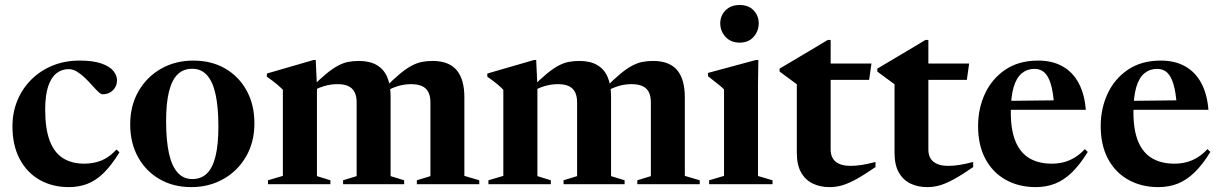

<svg xmlns="http://www.w3.org/2000/svg" viewBox="-20 -754 4996 786"><path d="M305.5 -506Q361 -506 394.8 -494.2Q428.5 -482.5 443.8 -464Q459 -445.5 459 -425.5Q459 -408.5 451 -395.5Q443 -382.5 429.8 -375.2Q416.5 -368 400 -368Q393 -368 382 -378.5Q371 -389 357.5 -404.2Q344 -419.5 328.2 -434.8Q312.5 -450 295.5 -460.5Q278.5 -471 261 -471Q233.5 -471 211.8 -454.5Q190 -438 177.5 -401.5Q165 -365 165 -305Q165 -227 183.5 -178Q202 -129 237.8 -106.5Q273.5 -84 324.5 -84Q363.5 -84 395.8 -97.2Q428 -110.5 457 -142L469 -130.5Q437 -78 405 -46.5Q373 -15 338 -1.5Q303 12 262 12Q194 12 142 -17.8Q90 -47.5 60.5 -103.2Q31 -159 31 -237Q31 -294.5 51.5 -343.5Q72 -392.5 109 -429Q146 -465.5 196 -485.8Q246 -506 305.5 -506Z M767.5 -21Q803.5 -21 827 -43.8Q850.5 -66.5 862.2 -114Q874 -161.5 874 -236Q874 -314 862.8 -366.5Q851.5 -419 827.8 -445.8Q804 -472.5 767 -472.5Q731 -472.5 707.5 -450Q684 -427.5 672 -380Q660 -332.5 660 -258Q660 -180 671.5 -127.2Q683 -74.5 706.8 -47.8Q730.5 -21 767.5 -21ZM763 12Q690 12 633.5 -20.5Q577 -53 545 -111Q513 -169 513 -245Q513 -321.5 547 -380.5Q581 -439.5 639.5 -472.8Q698 -506 771.5 -506Q845.5 -506 901.8 -473.5Q958 -441 989.8 -383Q1021.5 -325 1021.5 -249Q1021.5 -172 987.2 -113Q953 -54 894.2 -21Q835.5 12 763 12Z M1277.5 -400.5V-33L1332.5 -16V0H1077V-16L1138 -34V-386.5Q1129.5 -395.5 1114.2 -408.5Q1099 -421.5 1072.5 -440V-453L1264 -508.5H1272.5ZM1579 -359.5V-33L1634.5 -16V0H1384.5V-16L1440 -33V-335Q1440 -361 1431.2 -377.5Q1422.5 -394 1405.2 -401.8Q1388 -409.5 1361 -409.5Q1334 -409.5 1308 -401.8Q1282 -394 1261.5 -382L1254.5 -395.5Q1290 -431 1316.2 -452.5Q1342.5 -474 1363.8 -485.2Q1385 -496.5 1405.2 -500.5Q1425.5 -504.5 1449.5 -504.5Q1493.5 -504.5 1522.2 -487.8Q1551 -471 1565 -438.8Q1579 -406.5 1579 -359.5ZM1881 -355.5V-34L1942 -16V0H1686.5V-16L1742 -33V-335Q1742 -361 1733.2 -377.5Q1724.5 -394 1707 -401.8Q1689.5 -409.5 1663 -409.5Q1635.5 -409.5 1609.8 -401.8Q1584 -394 1563.5 -382L1556.5 -395.5Q1592 -431 1618 -452.5Q1644 -474 1665.5 -485.2Q1687 -496.5 1707.2 -500.5Q1727.5 -504.5 1751 -504.5Q1817.5 -504.5 1849.2 -467.2Q1881 -430 1881 -355.5Z M2180 -400.5V-33L2235 -16V0H1979.5V-16L2040.5 -34V-386.5Q2032 -395.5 2016.8 -408.5Q2001.5 -421.5 1975 -440V-453L2166.5 -508.5H2175ZM2481.5 -359.5V-33L2537 -16V0H2287V-16L2342.5 -33V-335Q2342.5 -361 2333.8 -377.5Q2325 -394 2307.8 -401.8Q2290.5 -409.5 2263.5 -409.5Q2236.5 -409.5 2210.5 -401.8Q2184.5 -394 2164 -382L2157 -395.5Q2192.5 -431 2218.8 -452.5Q2245 -474 2266.2 -485.2Q2287.5 -496.5 2307.8 -500.5Q2328 -504.5 2352 -504.5Q2396 -504.5 2424.8 -487.8Q2453.5 -471 2467.5 -438.8Q2481.5 -406.5 2481.5 -359.5ZM2783.5 -355.5V-34L2844.5 -16V0H2589V-16L2644.5 -33V-335Q2644.5 -361 2635.8 -377.5Q2627 -394 2609.5 -401.8Q2592 -409.5 2565.5 -409.5Q2538 -409.5 2512.2 -401.8Q2486.5 -394 2466 -382L2459 -395.5Q2494.5 -431 2520.5 -452.5Q2546.5 -474 2568 -485.2Q2589.5 -496.5 2609.8 -500.5Q2630 -504.5 2653.5 -504.5Q2720 -504.5 2751.8 -467.2Q2783.5 -430 2783.5 -355.5Z M3008 -579.5Q2971.5 -579.5 2950 -603.2Q2928.5 -627 2928.5 -658.5Q2928.5 -689.5 2950 -711.5Q2971.5 -733.5 3008 -733.5Q3044.5 -733.5 3065.2 -711.5Q3086 -689.5 3086 -658.5Q3086 -627 3065.2 -603.2Q3044.5 -579.5 3008 -579.5ZM3084.5 -508.5 3083 -407.5V-33.5L3142.5 -16V0H2883V-16L2944 -34V-388Q2938.5 -394 2928.8 -402Q2919 -410 2906.2 -420Q2893.5 -430 2878.5 -442V-455.5L3075 -508.5Z M3380.5 -142Q3380.5 -108.5 3401.5 -91.8Q3422.5 -75 3462 -75Q3483.5 -75 3507.8 -78.8Q3532 -82.5 3564 -91V-70Q3517.5 -38 3485 -20.2Q3452.5 -2.5 3427.2 4.8Q3402 12 3376 12Q3337 12 3306.8 -2.8Q3276.5 -17.5 3259.2 -48.5Q3242 -79.5 3242 -128V-409L3171.5 -461V-473Q3179 -477.5 3194.2 -486.5Q3209.5 -495.5 3230 -507.8Q3250.5 -520 3274 -534Q3297.5 -548 3322 -562.5Q3346.5 -577 3368.5 -590.5H3380.5V-479ZM3327.5 -427V-494H3547.5L3538 -427Z M3780.5 -142Q3780.5 -108.5 3801.5 -91.8Q3822.5 -75 3862 -75Q3883.5 -75 3907.8 -78.8Q3932 -82.5 3964 -91V-70Q3917.5 -38 3885 -20.2Q3852.5 -2.5 3827.2 4.8Q3802 12 3776 12Q3737 12 3706.8 -2.8Q3676.5 -17.5 3659.2 -48.5Q3642 -79.5 3642 -128V-409L3571.5 -461V-473Q3579 -477.5 3594.2 -486.5Q3609.5 -495.5 3630 -507.8Q3650.5 -520 3674 -534Q3697.5 -548 3722 -562.5Q3746.5 -577 3768.5 -590.5H3780.5V-479ZM3727.5 -427V-494H3947.5L3938 -427Z M4230 -506Q4288.5 -506 4330.2 -482.2Q4372 -458.5 4396 -413.5Q4420 -368.5 4425 -304.5H4094V-341L4358.5 -344L4295.5 -320.5Q4292 -375 4282.2 -408.2Q4272.5 -441.5 4256.2 -456.8Q4240 -472 4215 -472Q4185 -472 4163 -454Q4141 -436 4129.5 -397Q4118 -358 4118 -294.5Q4118 -221 4137.5 -174.5Q4157 -128 4194.5 -106Q4232 -84 4286 -84Q4311.5 -84 4334.8 -90Q4358 -96 4379.8 -109.2Q4401.5 -122.5 4421 -143.5L4433 -132Q4401 -80 4368.2 -48.2Q4335.5 -16.5 4299.2 -2.2Q4263 12 4220 12Q4151 12 4097.5 -17.8Q4044 -47.5 4014 -103.5Q3984 -159.5 3984 -238Q3984 -310 4012.5 -371Q4041 -432 4096 -469Q4151 -506 4230 -506Z M4732 -506Q4790.5 -506 4832.2 -482.2Q4874 -458.5 4898 -413.5Q4922 -368.5 4927 -304.5H4596V-341L4860.5 -344L4797.5 -320.5Q4794 -375 4784.2 -408.2Q4774.5 -441.5 4758.2 -456.8Q4742 -472 4717 -472Q4687 -472 4665 -454Q4643 -436 4631.5 -397Q4620 -358 4620 -294.5Q4620 -221 4639.5 -174.5Q4659 -128 4696.5 -106Q4734 -84 4788 -84Q4813.5 -84 4836.8 -90Q4860 -96 4881.8 -109.2Q4903.5 -122.5 4923 -143.5L4935 -132Q4903 -80 4870.2 -48.2Q4837.5 -16.5 4801.2 -2.2Q4765 12 4722 12Q4653 12 4599.5 -17.8Q4546 -47.5 4516 -103.5Q4486 -159.5 4486 -238Q4486 -310 4514.5 -371Q4543 -432 4598 -469Q4653 -506 4732 -506Z"/></svg>

Font: Newsreader 60pt SemiBold
Style: Regular
Weight: 600
Designer: Hugues Gentile
Foundry: Production Type
Version: Version 1.003